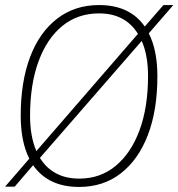

<svg xmlns="http://www.w3.org/2000/svg" viewBox="-21 -730 706 760"><path d="M292 10Q170 10 110 -76L37 9H-1L95 -102Q61 -169 61 -272Q61 -406 98 -504Q135 -602 205 -656Q275 -710 371 -710Q493 -710 552 -625L626 -710H665L568 -598Q602 -531 602 -428Q602 -294 564.5 -196Q527 -98 457.5 -44Q388 10 292 10ZM98 -271Q98 -190 123 -132L525 -596Q475 -677 371 -677Q287 -677 226 -627.5Q165 -578 131.5 -487Q98 -396 98 -271ZM293 -23Q376 -23 437 -73.5Q498 -124 531.5 -215Q565 -306 565 -429Q565 -511 540 -568L137 -105Q188 -23 293 -23Z"/></svg>

Font: Georama ExtraLight
Style: Italic
Weight: 200
Italic angle: -9°
Designer: Jean-Baptiste Levee
Foundry: Production Type
Version: Version 1.000